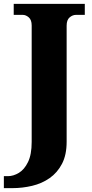

<svg xmlns="http://www.w3.org/2000/svg" viewBox="-44 -734 476 994"><path d="M-24 240V178H-3Q25 178 53.5 161Q82 144 101 105Q120 66 120 1V-602Q120 -631 105 -644Q90 -657 74 -657H27V-714H395V-657H349Q332 -657 316.5 -644Q301 -631 301 -601V0Q301 68 277 114Q253 160 213 188Q173 216 122.5 228Q72 240 20 240Z"/></svg>

Font: Noto Serif ExtraBold
Style: Regular
Weight: 800
Designer: Monotype Design Team
Foundry: Monotype Imaging Inc.
Version: Version 2.014